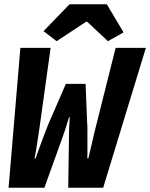

<svg xmlns="http://www.w3.org/2000/svg" viewBox="-20 -875 700 895"><path d="M20 0 75 -652H216L167 -300Q164 -277 159.5 -248Q155 -219 150.5 -189.5Q146 -160 141 -137H146Q153 -156 160.5 -177Q168 -198 176 -220Q184 -242 192 -262Q200 -282 207 -300L287 -484H379L386 -306Q388 -289 387.5 -260Q387 -231 387.5 -198Q388 -165 387 -137H392Q396 -155 401 -175.5Q406 -196 411 -218Q416 -240 421 -261.5Q426 -283 431 -301L519 -652H660L461 0H298L301 -203Q301 -235 302 -268.5Q303 -302 305 -329H302Q294 -301 283 -268Q272 -235 260 -203L187 0ZM244 -683 183 -730 304 -855H478L556 -724L483 -683L386 -774H382Z"/></svg>

Font: Source Code Pro ExtraBold
Style: Italic
Weight: 800
Italic angle: -11°
Monospace: yes
Designer: Paul D. Hunt, Teo Tuominen
Foundry: Adobe Systems Incorporated
Version: Version 1.016;hotconv 1.0.116;makeotfexe 2.5.65601